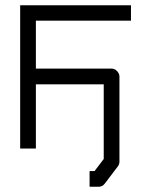

<svg xmlns="http://www.w3.org/2000/svg" viewBox="-20 -617 580 733"><path d="M117 -50H57V-597H480V-538H117V-355H406Q418.5 -355 427.2 -345.2Q436 -335.5 436 -325V0Q436 10 430 18L380 84Q371 96 356 96H322V66V36H341L376 -10V-295H117Z"/></svg>

Font: IBM 3270
Style: Regular
Weight: 400
Monospace: yes
Version: Version 2.3.1